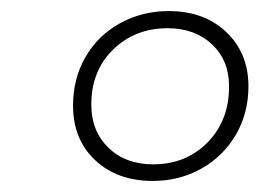

<svg xmlns="http://www.w3.org/2000/svg" viewBox="-20 -784 469 347"><path d="M429 -628Q429 -579 406 -540Q383 -501 343.5 -479Q304 -457 256 -457Q192 -457 152 -494.5Q112 -532 112 -593Q112 -642 134.5 -681Q157 -720 197 -742Q237 -764 285 -764Q349 -764 389 -726Q429 -688 429 -628ZM145 -595Q145 -547 176 -517Q207 -487 257 -487Q316 -487 355 -526.5Q394 -566 394 -628Q394 -675 363 -704Q332 -733 283 -733Q224 -733 184.5 -694.5Q145 -656 145 -595Z"/></svg>

Font: TypoPRO Montserrat
Style: Italic
Weight: 275
Italic angle: -11.3°
Designer: Julieta Ulanovsky
Foundry: Julieta Ulanovsky
Version: Version 6.001